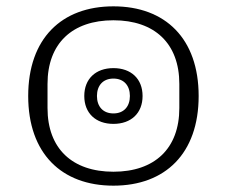

<svg xmlns="http://www.w3.org/2000/svg" viewBox="-20 -574 716 606"><path d="M338 12C502 12 607 -90 607 -271C607 -452 502 -554 338 -554C174 -554 69 -452 69 -271C69 -90 174 12 338 12ZM338 -183C394 -183 430 -217 430 -271C430 -325 394 -359 338 -359C282 -359 246 -325 246 -271C246 -217 282 -183 338 -183ZM338 -216C305 -216 286 -238 286 -271C286 -304 305 -326 338 -326C371 -326 390 -304 390 -271C390 -238 371 -216 338 -216ZM338 -32C208 -32 130 -105 130 -233V-309C130 -437 208 -510 338 -510C468 -510 546 -437 546 -309V-233C546 -105 468 -32 338 -32Z"/></svg>

Font: IBM Plex Thai Looped Light
Style: Regular
Weight: 300
Designer: Mike Abbink, Paul van der Laan, Pieter van Rosmalen, Ben Mitchell, Mark Frömberg
Foundry: Bold Monday
Version: Version 1.0